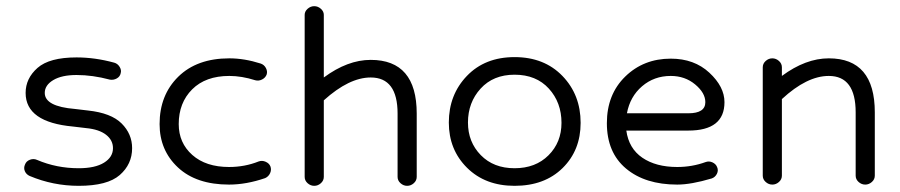

<svg xmlns="http://www.w3.org/2000/svg" viewBox="-20 -590 2915 622"><path d="M235 12Q152 12 76 -20Q65 -25 60.5 -35.5Q56 -46 61 -57Q65 -68 77 -72.5Q89 -77 100 -72Q163 -45 235 -45Q288 -45 317 -63Q346 -81 346 -110Q346 -136 323.5 -153.5Q301 -171 259 -175L217 -180Q63 -194 63 -289Q63 -336 101.5 -370Q140 -404 228 -404Q288 -404 350 -387Q361 -384 367.5 -373.5Q374 -363 371 -353Q369 -342 358.5 -336Q348 -330 336 -332Q280 -347 228 -347Q180 -347 152.5 -330.5Q125 -314 125 -289Q125 -245 223 -237L265 -232Q340 -224 374 -190Q408 -156 408 -110Q408 -58 368 -23Q328 12 235 12Z M722 8Q616 8 556.5 -47.5Q497 -103 497 -188Q497 -282 557.5 -341.5Q618 -401 723 -401Q772 -401 825 -384Q836 -380 841.5 -369.5Q847 -359 844 -349Q840 -338 829 -332.5Q818 -327 807 -330Q763 -344 723 -344Q646 -344 602.5 -300.5Q559 -257 559 -188Q559 -127 603 -88Q647 -49 722 -49Q773 -49 818 -67Q829 -71 840.5 -66Q852 -61 856 -51Q860 -40 855 -29Q850 -18 839 -13Q778 8 722 8Z M967 -17V-542Q967 -553 976.5 -561.5Q986 -570 998 -570Q1010 -570 1019.5 -561.5Q1029 -553 1029 -542V-339Q1106 -396 1181 -396Q1330 -396 1330 -222V-17Q1330 -5 1320.5 3.5Q1311 12 1299 12Q1287 12 1277.5 3.5Q1268 -5 1268 -17V-222Q1268 -339 1181 -339Q1111 -339 1029 -265V-17Q1029 -5 1019.5 3.5Q1010 12 998 12Q986 12 976.5 3.5Q967 -5 967 -17Z M1647 12Q1552 12 1493 -46.5Q1434 -105 1434 -193Q1434 -283 1492.5 -344Q1551 -405 1647 -405Q1743 -405 1802 -344Q1861 -283 1861 -192Q1861 -103 1802.5 -45.5Q1744 12 1647 12ZM1799 -192Q1799 -258 1758 -303Q1717 -348 1647 -348Q1578 -348 1537 -303Q1496 -258 1496 -193Q1496 -130 1537.5 -87.5Q1579 -45 1647 -45Q1715 -45 1757 -87Q1799 -129 1799 -192Z M2174 8Q2070 8 2008 -44Q1946 -96 1946 -191Q1946 -284 2005.5 -342Q2065 -400 2153 -400Q2229 -400 2278 -354.5Q2327 -309 2327 -259Q2327 -167 2210 -167H2009Q2017 -109 2061 -79Q2105 -49 2174 -49Q2222 -49 2266 -65Q2277 -69 2288 -64Q2299 -59 2303 -49Q2308 -38 2302.5 -27Q2297 -16 2286 -12Q2219 8 2174 8ZM2153 -344Q2099 -344 2060 -310.5Q2021 -277 2011 -223H2210Q2265 -223 2265 -259Q2265 -289 2232 -316.5Q2199 -344 2153 -344Z M2451 -21V-372Q2451 -384 2460.5 -392.5Q2470 -401 2482 -401Q2494 -401 2503.5 -392.5Q2513 -384 2513 -372V-344Q2590 -401 2665 -401Q2814 -401 2814 -226V-21Q2814 -9 2804.5 -0.5Q2795 8 2783 8Q2771 8 2761.5 -0.5Q2752 -9 2752 -21V-226Q2752 -344 2665 -344Q2594 -344 2513 -269V-21Q2513 -9 2503.5 -0.5Q2494 8 2482 8Q2470 8 2460.5 -0.5Q2451 -9 2451 -21Z"/></svg>

Font: Hoogli Medium
Style: Regular
Weight: 500
Designer: Anand Singh Naorem
Foundry: Brand New Type
Version: Version 1.00 b007